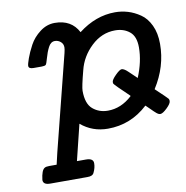

<svg xmlns="http://www.w3.org/2000/svg" viewBox="-77 -552 793 819"><g transform="rotate(-10 320.0 -142.0)"><path d="M44.9 172.9Q49.8 130.9 64 123Q69.8 119.1 84 119.1H116.2L127.9 68.8L231.9 -344.2Q235.8 -360.4 235.8 -368.2Q235.8 -383.3 224.9 -392.6Q213.9 -401.9 200.2 -401.9Q182.1 -401.9 171.6 -381.3Q161.1 -360.8 154.5 -336.4Q147.9 -312 144 -308.1Q139.2 -304.2 126 -304.2H90.8Q69.8 -304.2 69.8 -316.9Q69.8 -324.7 78.4 -348.9Q86.9 -373 103 -403.1Q119.1 -433.1 148.7 -455.6Q178.2 -478 212.9 -478Q284.7 -478 314.9 -419.9Q390.1 -478 474.1 -478Q502 -478 529.1 -470Q556.2 -461.9 582 -444.3Q607.9 -426.8 624 -392.8Q640.1 -358.9 640.1 -312Q640.1 -213.9 584 -126V-125Q631.8 -80.1 636.2 -74.2Q638.2 -70.3 638.2 -64.9Q638.2 -53.7 619.1 -35.4Q600.1 -17.1 589.8 -17.1Q585.9 -17.1 582.5 -18.6Q579.1 -20 573.5 -24.4Q567.9 -28.8 563.5 -33.4Q559.1 -38.1 549.6 -47.1Q540 -56.2 533.2 -63H532.2Q458 5.9 358.9 5.9Q292 5.9 242.2 -36.1L204.1 119.1H243.2Q275.4 119.1 274.9 141.1Q274.9 160.2 265.1 180.2Q259.3 194.3 235.8 193.8H75.2Q44.9 193.8 44.9 172.9ZM279.8 -171.9Q279.8 -115.7 306.9 -92.8Q334 -69.8 372.1 -69.8Q429.2 -69.8 477.1 -113.8V-116.2Q418 -172.4 414.1 -179.2Q413.1 -182.1 413.1 -186Q413.1 -195.8 432.1 -214.8Q451.2 -233.9 460 -233.9Q462.9 -233.9 465.3 -232.9Q467.8 -231.9 471.4 -230Q475.1 -228 478 -225.6Q481 -223.1 486.6 -218Q492.2 -212.9 496.1 -209Q500 -205.1 507.6 -198Q515.1 -190.9 521 -185.1Q548.8 -252 548.8 -313Q548.8 -360.8 523.4 -381.3Q498 -401.9 460.9 -401.9Q402.8 -401.9 357.4 -358.9Q312 -315.9 297.9 -257.8Q279.8 -189 279.8 -171.9Z"/></g></svg>

Font: CMU Concrete
Style: BoldItalic
Weight: 700
Italic angle: -14.04°
Version: Version 0.7.0